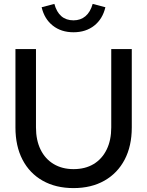

<svg xmlns="http://www.w3.org/2000/svg" viewBox="-20 -951 753 982"><path d="M356 11Q265 11 198 -27Q131 -65 95 -134.5Q59 -204 59 -299V-700H164V-299Q164 -234 187.5 -186Q211 -138 254.5 -112Q298 -86 356 -86Q416 -86 459 -112Q502 -138 525.5 -186Q549 -234 549 -299V-700H654V-299Q654 -204 617.5 -134.5Q581 -65 514 -27Q447 11 356 11ZM356 -786Q293 -786 250 -820Q207 -854 193 -914L258 -931Q281 -847 356 -847Q392 -847 417 -868Q442 -889 454 -931L519 -914Q505 -854 462 -820Q419 -786 356 -786Z"/></svg>

Font: Red Hat Display SemiBold
Style: Regular
Weight: 600
Designer: Pentagram, MCKL
Foundry: Pentagram, MCKL
Version: Version 1.023